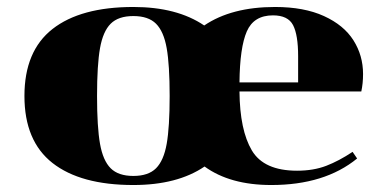

<svg xmlns="http://www.w3.org/2000/svg" viewBox="-20 -518 1108 550"><path d="M565 -445Q643 -498 768 -498Q851 -498 908 -472Q965 -446 992.5 -402.5Q1020 -359 1020 -306Q1020 -279 1015 -256H666Q667 -145 701.5 -87Q736 -29 831 -29Q878 -29 914.5 -43Q951 -57 990 -83L1003 -64Q910 12 757 12Q639 12 566 -41Q488 12 362 12Q211 12 130.5 -51Q50 -114 50 -243Q50 -372 130.5 -435Q211 -498 362 -498Q487 -498 565 -445ZM666 -282H834V-357Q834 -418 819.5 -446Q805 -474 762 -474Q707 -474 687 -428Q667 -382 666 -282ZM362 -14Q405 -14 427 -36Q449 -58 457.5 -106Q466 -154 466 -243Q466 -332 457.5 -380Q449 -428 427 -450Q405 -472 362 -472Q319 -472 297 -450Q275 -428 266.5 -380Q258 -332 258 -243Q258 -154 266.5 -106Q275 -58 297 -36Q319 -14 362 -14Z"/></svg>

Font: Chonburi
Style: Regular
Weight: 400
Designer: Thanarat Vachiruckul and Stawix Ruecha
Foundry: Cadson Demak & Katatrad
Version: Version 1.000